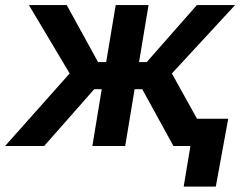

<svg xmlns="http://www.w3.org/2000/svg" viewBox="-42 -562 933 739"><path d="M-22.5 0 226.1 -279.3 69.3 -542.5H214.8L335.4 -323.2H366.7L403.3 -542.5H529.8L493.2 -323.2H522.9L715.8 -542.5H862.8L619.6 -279.3L774.4 0H625.5L505.4 -218.8H476.1L439.9 0H313.5L349.6 -218.8H320.8L127.9 0ZM665 156.2 690.9 0H650.4L667.5 -105H836.4L788.6 156.2Z"/></svg>

Font: Inter 16pt SemiBold
Style: Italic
Weight: 600
Italic angle: -9.3988°
Version: Version 4.001;git-66647c0bb